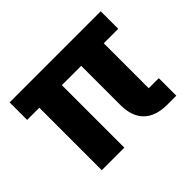

<svg xmlns="http://www.w3.org/2000/svg" viewBox="-118 -708 891 891"><g transform="rotate(-45 327.5 -262.5)"><path d="M526 -115H592V0H534Q457 0 417.5 -39Q378 -78 378 -153V-410H251V0H103V-410H23V-525H621V-410H526Z"/></g></svg>

Font: IBM Plex Sans Devanagari
Style: Bold
Weight: 700
Designer: Mike Abbink, Paul van der Laan, Pieter van Rosmalen, Erin McLaughlin
Foundry: Bold Monday
Version: Version 1.1